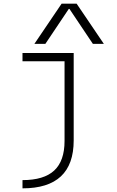

<svg xmlns="http://www.w3.org/2000/svg" viewBox="-20 -810 640 1050"><path d="M103 175Q220 175 276.5 122.5Q333 70 333 -39V-475H103V-520H383V-42Q383 89 313 154.5Q243 220 103 220ZM168 -570 317 -790H399L548 -570H488L360 -761H356L228 -570Z"/></svg>

Font: M PLUS Code Latin Expanded Light
Style: Regular
Weight: 300
Width: 7
Designer: Coji Morishita
Foundry: UNDERFOREST DESIGN
Version: Version 1.002; ttfautohint (v1.8.3)